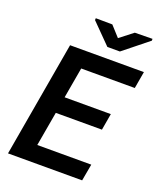

<svg xmlns="http://www.w3.org/2000/svg" viewBox="-163 -1010 926 1111"><g transform="rotate(20 300.0 -454.5)"><path d="M485.8 -314.9 503.4 -417H218.8L252 -606.4H582L600.1 -710.9H145.5L22 0H478.5L497.1 -103.5H164.6L201.7 -314.9ZM391.6 -844.2 334 -907.7 231.9 -908.7 231.4 -897 351.6 -775.4H428.7L581.1 -897.5V-908.7L472.7 -907.2Z"/></g></svg>

Font: Roboto Mono SemiBold
Style: Italic
Weight: 600
Italic angle: -10°
Monospace: yes
Designer: Google
Version: Version 3.000